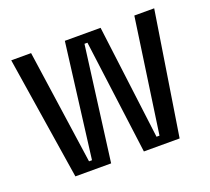

<svg xmlns="http://www.w3.org/2000/svg" viewBox="-92 -611 796 727"><g transform="rotate(-20 306.0 -248.0)"><path d="M96 0 18 -496H98L164 -36H176L234 -496H378L436 -36H448L514 -496H594L516 0H372L312 -460H300L240 0Z"/></g></svg>

Font: Space Mono
Style: Regular
Weight: 400
Monospace: yes
Designer: Colophon Foundry + Benjamin Critton
Foundry: Colophon Foundry & Benjamin Critton
Version: Version 1.003; ttfautohint (v1.8.4.7-5d5b)